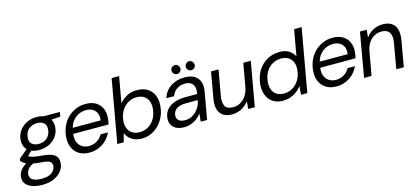

<svg xmlns="http://www.w3.org/2000/svg" viewBox="-92 -1282 4528 2076"><g transform="rotate(-15 2172.0 -244.0)"><path d="M181 217Q116 217 67.5 199.5Q19 182 -4.5 149Q-28 116 -22 69Q-19 44 -5.5 19Q8 -6 36 -29.5Q64 -53 109 -73L159 -39Q106 -17 85 8.5Q64 34 61 65Q58 91 71.5 111Q85 131 115.5 141Q146 151 193 151Q264 151 302.5 123Q341 95 346 52Q351 21 328.5 2Q306 -17 237 -21Q183 -25 145 -32Q107 -39 82.5 -48.5Q58 -58 41.5 -70Q25 -82 13 -96L17 -119L129 -213L178 -189L82 -97L96 -133Q106 -126 116.5 -119.5Q127 -113 144 -107.5Q161 -102 190 -97.5Q219 -93 264 -89Q331 -84 369 -67Q407 -50 421.5 -20.5Q436 9 430 48Q426 90 395.5 129Q365 168 311 192.5Q257 217 181 217ZM245 -156Q184 -156 144.5 -178.5Q105 -201 88.5 -239Q72 -277 78 -324Q85 -375 115 -416.5Q145 -458 194.5 -483Q244 -508 307 -508Q368 -508 407.5 -485.5Q447 -463 463.5 -425Q480 -387 474 -340Q468 -289 437.5 -247Q407 -205 358 -180.5Q309 -156 245 -156ZM257 -221Q312 -221 348.5 -251.5Q385 -282 393 -338Q400 -390 373.5 -416.5Q347 -443 296 -443Q241 -443 203.5 -413Q166 -383 159 -326Q151 -275 178.5 -248Q206 -221 257 -221ZM375 -433 360 -496H566L557 -446Z M762 12Q694 12 645.5 -19Q597 -50 575 -105.5Q553 -161 563 -236Q571 -296 596 -346Q621 -396 660.5 -432Q700 -468 749 -488Q798 -508 856 -508Q927 -508 973 -477.5Q1019 -447 1038.5 -396.5Q1058 -346 1049 -287Q1048 -274 1045.5 -259Q1043 -244 1039 -229H625L636 -294H968Q975 -342 960.5 -374.5Q946 -407 915.5 -424.5Q885 -442 842 -442Q799 -442 759 -423Q719 -404 690 -366Q661 -328 651 -271L646 -243Q635 -183 650 -142Q665 -101 698.5 -79.5Q732 -58 775 -58Q827 -58 866.5 -82.5Q906 -107 928 -148H1011Q990 -102 954 -66Q918 -30 869.5 -9Q821 12 762 12Z M1349 12Q1309 12 1274.5 -0.5Q1240 -13 1215 -36Q1190 -59 1175 -92H1172L1148 0H1076L1201 -705H1285L1233 -415Q1264 -451 1312.5 -479.5Q1361 -508 1430 -508Q1505 -508 1553 -475Q1601 -442 1620.5 -386Q1640 -330 1630 -260Q1623 -202 1599 -153Q1575 -104 1537.5 -67Q1500 -30 1452 -9Q1404 12 1349 12ZM1344 -61Q1398 -61 1440.5 -86Q1483 -111 1510 -155Q1537 -199 1545 -257Q1552 -310 1538 -350Q1524 -390 1491 -412.5Q1458 -435 1408 -435Q1355 -435 1312 -410Q1269 -385 1241 -340.5Q1213 -296 1205 -238Q1198 -185 1212.5 -145.5Q1227 -106 1261 -83.5Q1295 -61 1344 -61Z M1825 12Q1767 12 1731 -8.5Q1695 -29 1680.5 -63Q1666 -97 1672 -136Q1678 -188 1710 -224.5Q1742 -261 1795 -280Q1848 -299 1916 -299H2050Q2059 -348 2049.5 -379.5Q2040 -411 2014.5 -426.5Q1989 -442 1950 -442Q1901 -442 1861 -417Q1821 -392 1803 -341H1717Q1732 -395 1768.5 -432Q1805 -469 1855 -488.5Q1905 -508 1962 -508Q2032 -508 2073.5 -482.5Q2115 -457 2130.5 -411.5Q2146 -366 2135 -305L2081 0H2010L2018 -86H2015Q1998 -63 1977 -45Q1956 -27 1932 -14.5Q1908 -2 1881 5Q1854 12 1825 12ZM1852 -59Q1890 -59 1921.5 -73.5Q1953 -88 1978 -113Q2003 -138 2018.5 -169.5Q2034 -201 2039 -234H1912Q1864 -234 1831 -222.5Q1798 -211 1781.5 -190Q1765 -169 1761 -142Q1756 -104 1780 -81.5Q1804 -59 1852 -59ZM1897 -564Q1876 -564 1861.5 -578.5Q1847 -593 1847 -614Q1847 -634 1861.5 -649Q1876 -664 1897 -664Q1917 -664 1932 -649Q1947 -634 1947 -614Q1947 -593 1932 -578.5Q1917 -564 1897 -564ZM2057 -564Q2036 -564 2021.5 -578.5Q2007 -593 2007 -614Q2007 -634 2021.5 -649Q2036 -664 2057 -664Q2077 -664 2091.5 -649Q2106 -634 2106 -614Q2106 -593 2091.5 -578.5Q2077 -564 2057 -564Z M2359 12Q2300 12 2261.5 -13Q2223 -38 2208.5 -86.5Q2194 -135 2207 -206L2258 -496H2342L2292 -215Q2279 -139 2301 -99.5Q2323 -60 2393 -60Q2436 -60 2472.5 -81Q2509 -102 2536 -141.5Q2563 -181 2573 -237L2619 -496H2703L2615 0H2541L2548 -81H2545Q2513 -39 2465 -13.5Q2417 12 2359 12Z M2929 12Q2859 12 2813 -21.5Q2767 -55 2747.5 -111.5Q2728 -168 2737 -238Q2745 -296 2768.5 -345Q2792 -394 2830 -430.5Q2868 -467 2917.5 -487.5Q2967 -508 3026 -508Q3094 -508 3134.5 -480Q3175 -452 3192 -414L3244 -705H3328L3203 0H3132L3140 -92H3137Q3112 -59 3079.5 -36Q3047 -13 3009 -0.5Q2971 12 2929 12ZM2960 -61Q3013 -61 3056 -86.5Q3099 -112 3127 -156.5Q3155 -201 3162 -259Q3170 -312 3155.5 -351.5Q3141 -391 3107.5 -413Q3074 -435 3024 -435Q2971 -435 2928 -410.5Q2885 -386 2857.5 -342Q2830 -298 2823 -240Q2815 -187 2829 -146.5Q2843 -106 2876.5 -83.5Q2910 -61 2960 -61Z M3527 12Q3459 12 3410.5 -19Q3362 -50 3340 -105.5Q3318 -161 3328 -236Q3336 -296 3361 -346Q3386 -396 3425.5 -432Q3465 -468 3514 -488Q3563 -508 3621 -508Q3692 -508 3738 -477.5Q3784 -447 3803.5 -396.5Q3823 -346 3814 -287Q3813 -274 3810.5 -259Q3808 -244 3804 -229H3390L3401 -294H3733Q3740 -342 3725.5 -374.5Q3711 -407 3680.5 -424.5Q3650 -442 3607 -442Q3564 -442 3524 -423Q3484 -404 3455 -366Q3426 -328 3416 -271L3411 -243Q3400 -183 3415 -142Q3430 -101 3463.5 -79.5Q3497 -58 3540 -58Q3592 -58 3631.5 -82.5Q3671 -107 3693 -148H3776Q3755 -102 3719 -66Q3683 -30 3634.5 -9Q3586 12 3527 12Z M3838 0 3925 -496H4000L3993 -415H3996Q4028 -458 4075.5 -483Q4123 -508 4182 -508Q4240 -508 4278.5 -483.5Q4317 -459 4331.5 -410.5Q4346 -362 4334 -290L4283 0H4199L4248 -281Q4262 -357 4236 -396.5Q4210 -436 4148 -436Q4105 -436 4067.5 -415.5Q4030 -395 4004 -356Q3978 -317 3968 -259L3922 0Z"/></g></svg>

Font: DM Sans 36pt
Style: Italic
Weight: 400
Italic angle: -10°
Designer: Colophon Foundry, Jonny Pinhorn
Foundry: Colophon Foundry
Version: Version 4.004;gftools[0.9.30]